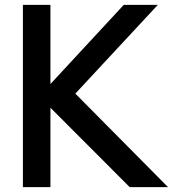

<svg xmlns="http://www.w3.org/2000/svg" viewBox="-20 -770 711 790"><path d="M74.2 0V-750H187.5V-424.3L489.3 -750H629.4L290 -384.8L671.4 0H513.7L187.5 -326.7V0Z"/></svg>

Font: Spartan MB SemBd
Style: Regular
Weight: 600
Designer: Matt Bailey, Mirko Velimirovic
Foundry: Matt Bailey
Version: Version 1.005